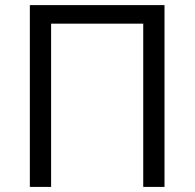

<svg xmlns="http://www.w3.org/2000/svg" viewBox="-20 -734 764 754"><path d="M97.2 -713.9H626V0H542.5V-641.1H180.7V0H97.2Z"/></svg>

Font: Viking Open Sans
Style: Regular
Weight: 400
Foundry: Ascender Corporation
Version: Version 2.001